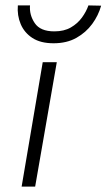

<svg xmlns="http://www.w3.org/2000/svg" viewBox="-20 -690 394 710"><path d="M138 -460 60 0H110L190 -460ZM46 -670Q43 -633 56.5 -601Q70 -569 100 -549.5Q130 -530 178 -530Q227 -530 262.5 -550Q298 -570 321 -601.5Q344 -633 354 -669L307 -670Q299 -647 283 -625Q267 -603 242 -588.5Q217 -574 181 -574Q129 -574 108.5 -604.5Q88 -635 91 -670Z"/></svg>

Font: Jost* 300 Light Italic
Style: Italic
Weight: 300
Italic angle: -10°
Version: Version 3.200; ttfautohint (v0.97) -l 8 -r 50 -G 200 -x 14 -